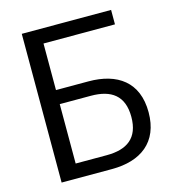

<svg xmlns="http://www.w3.org/2000/svg" viewBox="-110 -833 836 924"><g transform="rotate(-15 308.0 -370.5)"><path d="M83 0H334C477 0 575 -69 575 -219C575 -370 477 -437 334 -437H172V-669H528V-741H83ZM172 -367H327C428 -367 489 -325 489 -219C489 -113 428 -71 327 -71H172Z"/></g></svg>

Font: Cheyenne Sans
Style: Regular
Weight: 400
Designer: The Public Sans project authors (U.S. Web Design System), Libre Franklin designed by Pablo Impallari and Rodrigo Fuenzal
Foundry: The Cheyenne Sans Project Authors
Version: Version 2.007